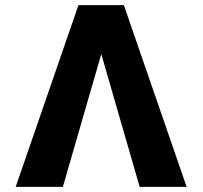

<svg xmlns="http://www.w3.org/2000/svg" viewBox="-20 -727 788 747"><path d="M374 -516.6 224.6 0H41L285.2 -707H461.9L706.1 0H523.4Z"/></svg>

Font: Pretendard ExtraBold
Style: Regular
Weight: 800
Designer: Base glyphs from Inter by Rasmus Andersson; Hangeul glyphs from Noto Sans CJK(Source Han Sans) by Jang Soo-young and Kan
Foundry: Kil Hyung-jin
Version: Version 1.309